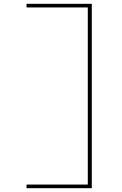

<svg xmlns="http://www.w3.org/2000/svg" viewBox="-20 -843 640 1006"><path d="M119 143V124H440V-804H119V-823H461V143Z"/></svg>

Font: Iosevka SS04 Thin Extended
Style: Regular
Weight: 100
Width: 7
Monospace: yes
Designer: Belleve Invis
Foundry: Belleve Invis
Version: Version 19.0.0; ttfautohint (v1.8.4)